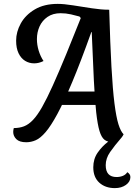

<svg xmlns="http://www.w3.org/2000/svg" viewBox="-20 -710 705 988"><path d="M115 22Q80 22 64 6Q48 -10 48 -31Q48 -41 51 -51Q80 -51 103.5 -60Q127 -69 149.5 -92.5Q172 -116 196.5 -159Q221 -202 251.5 -269.5Q282 -337 321.5 -433Q361 -529 413 -660H542Q547 -483 553.5 -366Q560 -249 569 -178Q578 -107 589.5 -70.5Q601 -34 616 -19Q609 -3 594 9Q579 21 556 21Q533 21 517.5 9Q502 -3 492 -36Q482 -69 475 -132Q468 -195 463 -296Q458 -397 452 -545H450Q395 -391 352 -288.5Q309 -186 275.5 -124Q242 -62 215 -30.5Q188 1 164 11.5Q140 22 115 22ZM571 258Q522 258 491 230Q460 202 460 151Q460 108 482.5 75.5Q505 43 536.5 19Q568 -5 593 -22L607 -4Q569 40 546.5 72.5Q524 105 524 140Q524 201 580 201Q597 201 612 195Q627 189 635 176Q642 180 646.5 186.5Q651 193 651 201Q651 225 628 241.5Q605 258 571 258ZM251 -170 277 -239H506L510 -170ZM156 -384Q130 -384 109 -397Q88 -410 75.5 -436Q63 -462 63 -501Q63 -546 87 -589.5Q111 -633 159 -661.5Q207 -690 277 -690Q309 -690 356 -682.5Q403 -675 452 -667.5Q501 -660 539 -660L447 -603L395 -618L389 -625Q372 -630 345.5 -636Q319 -642 292 -642Q252 -642 224.5 -623Q197 -604 183.5 -574Q170 -544 170 -509Q170 -479 179 -449.5Q188 -420 204 -396Q192 -390 180 -387Q168 -384 156 -384Z"/></svg>

Font: Sansita Swashed Light
Style: Regular
Weight: 300
Designer: Pablo Cosgaya
Foundry: Omnibus-Type
Version: Version 1.003